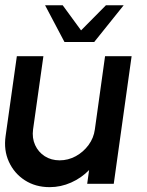

<svg xmlns="http://www.w3.org/2000/svg" viewBox="-26 -720 576 752"><path d="M-4 -187.5 40 -500H144L103.5 -213Q99 -179.5 111.5 -152Q124 -124.5 149.2 -108.2Q174.5 -92 207.5 -92Q241 -92 270.8 -108.2Q300.5 -124.5 320.8 -152Q341 -179.5 345.5 -213L385.5 -500H489.5L419.5 0H315.5L323 -54Q293 -23 252.5 -5Q212 13 168.5 13Q113 13 71.2 -14Q29.5 -41 8.8 -86.5Q-12 -132 -4 -187.5ZM226.5 -555.5 150.5 -699.5H219.5L291.5 -601L389 -699.5H458.5L343 -555.5Z"/></svg>

Font: Urbanist SemiBold
Style: Italic
Weight: 600
Italic angle: -8°
Designer: Corey Hu
Foundry: Corey Hu
Version: Version 1.321; ttfautohint (v1.8.4.7-5d5b)